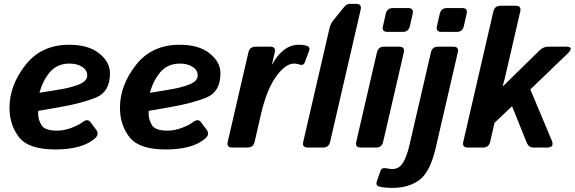

<svg xmlns="http://www.w3.org/2000/svg" viewBox="-20 -750 2921 976"><path d="M28.3 -202.6Q28.3 -315.4 108.9 -418.9Q189.5 -522.5 331.5 -522.5Q429.7 -522.5 484.4 -478.5Q539.1 -434.6 539.1 -377.9Q539.1 -284.2 469.5 -254.9Q399.9 -225.6 276.4 -204.1L174.3 -186.5Q173.8 -180.2 173.8 -172.9Q173.8 -141.6 190.9 -113.8Q208 -85.9 269.5 -85.9Q304.7 -85.9 341.3 -99.4Q377.9 -112.8 399.9 -129.4Q425.3 -148.4 439.5 -129.4L468.3 -91.3Q485.8 -68.4 464.4 -48.3Q432.6 -19 381.3 -4.6Q330.1 9.8 260.7 9.8Q126 9.8 77.1 -52.2Q28.3 -114.3 28.3 -202.6ZM180.7 -278.3 287.6 -295.9Q338.9 -304.2 381.1 -320.6Q423.3 -336.9 423.3 -366.7Q423.3 -393.6 397.7 -410.2Q372.1 -426.8 333 -426.8Q271 -426.8 234.1 -383.8Q197.3 -340.8 180.7 -278.3Z M589.8 -202.6Q589.8 -315.4 670.4 -418.9Q751 -522.5 893.1 -522.5Q991.2 -522.5 1045.9 -478.5Q1100.6 -434.6 1100.6 -377.9Q1100.6 -284.2 1031 -254.9Q961.4 -225.6 837.9 -204.1L735.8 -186.5Q735.4 -180.2 735.4 -172.9Q735.4 -141.6 752.4 -113.8Q769.5 -85.9 831.1 -85.9Q866.2 -85.9 902.8 -99.4Q939.5 -112.8 961.4 -129.4Q986.8 -148.4 1001 -129.4L1029.8 -91.3Q1047.4 -68.4 1025.9 -48.3Q994.1 -19 942.9 -4.6Q891.6 9.8 822.3 9.8Q687.5 9.8 638.7 -52.2Q589.8 -114.3 589.8 -202.6ZM742.2 -278.3 849.1 -295.9Q900.4 -304.2 942.6 -320.6Q984.9 -336.9 984.9 -366.7Q984.9 -393.6 959.2 -410.2Q933.6 -426.8 894.5 -426.8Q832.5 -426.8 795.7 -383.8Q758.8 -340.8 742.2 -278.3Z M1160.2 0Q1130.9 0 1137.7 -29.3L1242.7 -483.4Q1249.5 -512.7 1278.3 -512.7H1353.5Q1383.3 -512.7 1376.5 -483.4L1362.8 -423.3H1364.7Q1385.3 -464.8 1420.4 -493.7Q1455.6 -522.5 1498.5 -522.5Q1526.9 -522.5 1543.5 -515.6Q1557.6 -509.8 1551.3 -492.2L1529.8 -434.1Q1522.5 -414.1 1501 -422.4Q1489.3 -426.8 1474.6 -426.8Q1430.7 -426.8 1383.1 -360.4Q1335.4 -293.9 1306.6 -169.4L1274.4 -29.3Q1267.6 0 1238.3 0Z M1543.9 0Q1514.6 0 1521.5 -29.3L1654.8 -606Q1659.7 -627.9 1673.8 -646L1727.1 -711.9Q1742.2 -730.5 1756.3 -730.5H1790.5Q1819.8 -730.5 1813.5 -701.2L1658.2 -29.3Q1651.4 0 1622.1 0Z M1813.5 0Q1784.2 0 1791 -29.3L1896 -483.4Q1902.8 -512.7 1931.6 -512.7H2009.8Q2039.1 -512.7 2032.7 -483.4L1927.7 -29.3Q1920.9 0 1891.6 0ZM1949.2 -587.9Q1919.9 -587.9 1926.8 -617.2L1940.9 -679.7Q1947.8 -709 1977.1 -709H2055.2Q2084.5 -709 2077.6 -679.7L2063.5 -617.2Q2056.6 -587.9 2027.3 -587.9Z M1906.2 197.8Q1888.2 192.4 1896 170.4L1914.1 118.7Q1919.9 101.6 1940.4 105Q1964.4 109.4 1973.1 109.4Q2008.8 109.4 2028.3 77.6Q2047.9 45.9 2061.5 -12.7L2170.4 -483.4Q2177.2 -512.7 2206.1 -512.7H2284.2Q2314 -512.7 2307.1 -483.4L2194.8 2Q2167 123 2112.8 164.1Q2058.6 205.1 1975.1 205.1Q1931.2 205.1 1906.2 197.8ZM2223.6 -587.9Q2194.3 -587.9 2201.2 -617.2L2215.3 -679.7Q2222.2 -709 2251.5 -709H2329.6Q2358.9 -709 2352.1 -679.7L2337.9 -617.2Q2331.1 -587.9 2301.8 -587.9Z M2357.4 0Q2328.1 0 2335 -29.3L2487.8 -691.4Q2494.6 -720.7 2523.9 -720.7H2602.1Q2631.3 -720.7 2624.5 -691.4L2545.9 -351.1Q2541.5 -332.5 2535.2 -312H2537.1L2721.7 -492.7Q2742.2 -512.7 2764.2 -512.7H2857.4Q2901.9 -512.7 2864.3 -476.6L2675.8 -295.4L2784.7 -36.1Q2799.8 0 2761.2 0H2691.4Q2667.5 0 2657.2 -25.4L2583 -210L2493.7 -125.5L2471.7 -29.3Q2464.8 0 2435.5 0Z"/></svg>

Font: Istok
Style: Bold Italic
Weight: 700
Italic angle: -13°
Designer: Andrey V. Panov
Foundry: Andrey V. Panov
Version: Version 1.0.3